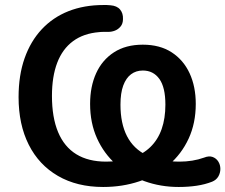

<svg xmlns="http://www.w3.org/2000/svg" viewBox="-20 -735 898 765"><path d="M391 10Q287 10 211 -34Q135 -78 94.5 -158.5Q54 -239 54 -348Q54 -435 78 -503Q102 -571 146.5 -618.5Q191 -666 253 -690.5Q315 -715 392 -715Q399 -715 405 -715Q411 -715 420 -714Q446 -712 458.5 -697Q471 -682 470 -659Q470 -641 460.5 -629.5Q451 -618 438 -613Q425 -608 412 -608Q404 -608 393 -608Q382 -608 375 -607Q313 -602 271 -571Q229 -540 208 -485Q187 -430 187 -353Q187 -267 211.5 -208.5Q236 -150 284 -120.5Q332 -91 403 -91Q461 -91 505 -105.5Q549 -120 579 -149Q609 -178 624 -220.5Q639 -263 639 -318Q639 -387 615 -420.5Q591 -454 549 -454Q522 -454 502 -439Q482 -424 471 -394Q460 -364 460 -318Q460 -243 486 -192.5Q512 -142 564.5 -116.5Q617 -91 696 -91Q721 -91 746 -95Q771 -99 793 -107Q813 -115 827.5 -109.5Q842 -104 850 -91Q858 -78 858 -62Q858 -46 850 -32Q842 -18 825 -11Q797 0 763.5 5Q730 10 692 10Q620 10 556 -13Q492 -36 443 -79.5Q394 -123 366.5 -184Q339 -245 339 -321Q339 -390 363 -443Q387 -496 434 -526.5Q481 -557 549 -557Q617 -557 664 -526.5Q711 -496 735.5 -443Q760 -390 760 -321Q760 -244 731.5 -182.5Q703 -121 652.5 -78Q602 -35 535 -12.5Q468 10 391 10Z"/></svg>

Font: Nunito
Style: Bold
Weight: 700
Designer: Vernon Adams
Foundry: Vernon Adams
Version: Version 3.602